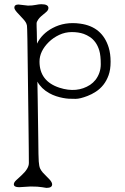

<svg xmlns="http://www.w3.org/2000/svg" viewBox="-20 -708 611 935"><path d="M73.2 203.6Q47.4 203.6 47.4 189.5Q47.4 180.2 58.8 169.7Q70.3 159.2 84 146.5Q120.6 113.3 120.6 85.9L120.1 14.6L118.2 -148.4L115.7 -344.2Q113.3 -573.7 111.3 -583.3Q109.4 -592.8 105 -599.9Q100.6 -606.9 94.7 -613.3L72.3 -637.7Q49.8 -660.2 49.8 -670.4Q49.8 -686 69.8 -686L116.2 -680.7Q137.7 -680.7 154.1 -684.1Q170.4 -687.5 181.2 -687.5Q215.8 -687.5 215.8 -668.9Q215.8 -657.7 202.1 -647Q188.5 -636.2 179.9 -628.4Q171.4 -620.6 167 -614.3Q158.2 -602.1 158.2 -594.2Q158.2 -586.4 158.4 -576.2Q158.7 -565.9 159.2 -552.7L160.2 -495.6Q184.1 -543.9 235.8 -571.3Q295.9 -603.5 371.1 -592.8Q478 -578.1 509.3 -476.6Q518.6 -446.3 518.6 -407.5Q518.6 -368.7 508.8 -341.6Q499 -314.5 483.2 -294.7Q467.3 -274.9 447 -261.7Q426.8 -248.5 406.2 -240.7Q369.6 -226.6 348.4 -226.6Q327.1 -226.6 314.7 -227.3Q302.2 -228 286.6 -231Q271 -233.9 253.7 -239.5Q236.3 -245.1 219.7 -254.4Q181.2 -275.9 162.1 -310.5L163.6 -225.6Q166 -103 166.5 -24.2Q167 54.7 168.7 78.4Q170.4 102.1 175.5 112.8Q180.7 123.5 188.5 132.3L223.1 168Q233.9 180.7 233.9 189.9Q233.9 207 206.1 207Q203.1 207 184.6 203.6Q166 200.2 128.9 200.2ZM418.9 -294.9Q433.6 -304.7 445.3 -319.3Q470.7 -353 470.7 -395.5Q470.7 -438 463.6 -461.7Q456.5 -485.4 444.6 -501.7Q432.6 -518.1 417.7 -527.8Q402.8 -537.6 387.7 -543Q362.3 -551.8 329.8 -551.8Q297.4 -551.8 268.3 -538.1Q239.3 -524.4 217.8 -503.4Q172.4 -458.5 172.4 -408.2Q172.4 -312.5 269.5 -280.8Q354.5 -253.4 418.9 -294.9Z"/></svg>

Font: Snowburst One
Style: Regular
Weight: 400
Designer: Annet Stirling
Foundry: Annet Stirling
Version: Version 1.001